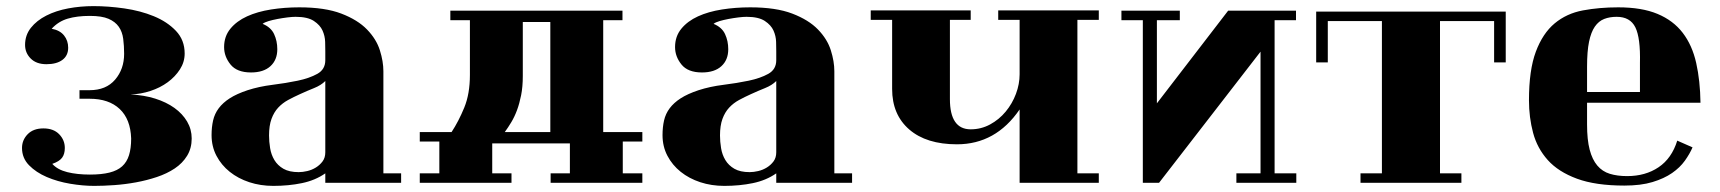

<svg xmlns="http://www.w3.org/2000/svg" viewBox="-20 -537 5627 628"><path d="M52 -53Q52 -79 70.5 -98Q89 -117 122 -117Q155 -117 173.5 -98Q192 -79 192 -53Q192 -33 183 -21Q174 -9 151 -1Q168 18 200 26Q232 34 274 34Q312 34 338 27.5Q364 21 379.5 7Q395 -7 402 -29.5Q409 -52 409 -84Q407 -147 371.5 -180.5Q336 -214 273 -214H240V-242H273Q327 -242 356.5 -276.5Q386 -311 386 -361Q386 -387 383 -410Q380 -433 368.5 -449.5Q357 -466 335 -475.5Q313 -485 274 -485Q232 -485 201.5 -476Q171 -467 149 -443Q176 -438 189.5 -421Q203 -404 203 -381Q203 -355 184 -341Q165 -327 132 -327Q99 -327 80.5 -345.5Q62 -364 62 -390Q62 -422 81 -446Q100 -470 131.5 -486Q163 -502 203 -509.5Q243 -517 286 -517Q334 -517 386.5 -509.5Q439 -502 483 -484Q527 -466 555.5 -436Q584 -406 584 -362Q584 -334 568.5 -310Q553 -286 528.5 -268Q504 -250 472 -239.5Q440 -229 407 -228Q451 -226 487.5 -214.5Q524 -203 550.5 -184Q577 -165 592 -139.5Q607 -114 607 -84Q607 -52 592 -27.5Q577 -3 551.5 14Q526 31 493 42Q460 53 424.5 59.5Q389 66 353.5 68.5Q318 71 288 71Q251 71 209.5 64Q168 57 133 42Q98 27 75 3.5Q52 -20 52 -53Z M887 -376Q887 -341 864.5 -320.5Q842 -300 801 -300Q755 -300 734 -326Q713 -352 713 -383Q713 -418 733.5 -443Q754 -468 788 -483.5Q822 -499 866.5 -506Q911 -513 959 -513Q1043 -513 1096.5 -492.5Q1150 -472 1180.5 -440.5Q1211 -409 1222.5 -372.5Q1234 -336 1234 -304V30H1292V61H1044V30Q1011 53 967.5 62Q924 71 874 71Q832 71 795.5 59Q759 47 731.5 25Q704 3 688 -27.5Q672 -58 672 -95Q672 -121 677 -143Q682 -165 695.5 -183Q709 -201 731.5 -215.5Q754 -230 790 -242Q827 -254 871 -259.5Q915 -265 953.5 -273Q992 -281 1018 -295.5Q1044 -310 1044 -340V-369Q1044 -381 1043.5 -400Q1043 -419 1035 -437Q1027 -455 1006.5 -468.5Q986 -482 947 -482Q936 -482 920 -480Q904 -478 888 -475Q872 -472 858.5 -468Q845 -464 839 -459Q866 -448 876.5 -425.5Q887 -403 887 -376ZM1044 -272Q1030 -258 1007.5 -249Q985 -240 961 -229Q941 -220 922.5 -210Q904 -200 890 -185Q876 -170 868 -148Q860 -126 860 -94Q860 -74 863.5 -52.5Q867 -31 877.5 -13.5Q888 4 907 15Q926 26 957 26Q970 26 985 22.5Q1000 19 1013 11Q1026 3 1035 -9Q1044 -21 1044 -39Z M1590 -68V30H1653V61H1353V30H1417V-74H1353V-105H1457Q1480 -140 1498.5 -185Q1517 -230 1517 -292V-471H1453V-502H2016V-471H1953V-105H2081V-74H2017V30H2081V61H1781V30H1844V-68ZM1780 -465H1690V-289Q1690 -253 1684.5 -225.5Q1679 -198 1671 -176.5Q1663 -155 1652.5 -137.5Q1642 -120 1631 -105H1780Z M2362 -376Q2362 -341 2339.5 -320.5Q2317 -300 2276 -300Q2230 -300 2209 -326Q2188 -352 2188 -383Q2188 -418 2208.5 -443Q2229 -468 2263 -483.5Q2297 -499 2341.5 -506Q2386 -513 2434 -513Q2518 -513 2571.5 -492.5Q2625 -472 2655.5 -440.5Q2686 -409 2697.5 -372.5Q2709 -336 2709 -304V30H2767V61H2519V30Q2486 53 2442.5 62Q2399 71 2349 71Q2307 71 2270.5 59Q2234 47 2206.5 25Q2179 3 2163 -27.5Q2147 -58 2147 -95Q2147 -121 2152 -143Q2157 -165 2170.5 -183Q2184 -201 2206.5 -215.5Q2229 -230 2265 -242Q2302 -254 2346 -259.5Q2390 -265 2428.5 -273Q2467 -281 2493 -295.5Q2519 -310 2519 -340V-369Q2519 -381 2518.5 -400Q2518 -419 2510 -437Q2502 -455 2481.5 -468.5Q2461 -482 2422 -482Q2411 -482 2395 -480Q2379 -478 2363 -475Q2347 -472 2333.5 -468Q2320 -464 2314 -459Q2341 -448 2351.5 -425.5Q2362 -403 2362 -376ZM2519 -272Q2505 -258 2482.5 -249Q2460 -240 2436 -229Q2416 -220 2397.5 -210Q2379 -200 2365 -185Q2351 -170 2343 -148Q2335 -126 2335 -94Q2335 -74 2338.5 -52.5Q2342 -31 2352.5 -13.5Q2363 4 2382 15Q2401 26 2432 26Q2445 26 2460 22.5Q2475 19 2488 11Q2501 3 2510 -9Q2519 -21 2519 -39Z M3315 -472H3245V-503H3574V-472H3504V30H3574V61H3315V-179Q3237 -65 3110 -65Q3010 -65 2954 -113.5Q2898 -162 2898 -246V-472H2828V-503H3155V-472H3087V-213Q3087 -114 3155 -114Q3189 -114 3218.5 -130Q3248 -146 3269.5 -172Q3291 -198 3303 -230Q3315 -262 3315 -294Z M3771 61H3718V-471H3648V-502H3839V-471H3764V-199L3997 -502H4219V-471H4149V30H4220V61H4024V30H4103V-368Z M4905 -499V-333H4867V-468H4690V30H4760V61H4430V30H4500V-468H4323V-333H4285V-499Z M5516 -55Q5507 -34 5491 -11.5Q5475 11 5449 29Q5423 47 5385 58.5Q5347 70 5293 70Q5199 70 5138 47.5Q5077 25 5042.5 -13.5Q5008 -52 4994.5 -102.5Q4981 -153 4981 -209Q4981 -308 5003.5 -368Q5026 -428 5065 -460.5Q5104 -493 5157.5 -503Q5211 -513 5273 -513Q5350 -513 5401.5 -491.5Q5453 -470 5484 -429.5Q5515 -389 5528 -331Q5541 -273 5542 -201H5171V-130Q5171 -80 5179.5 -47.5Q5188 -15 5204.5 4.5Q5221 24 5245.5 31.5Q5270 39 5302 39Q5362 39 5405 10Q5448 -19 5466 -77ZM5268 -482Q5245 -482 5227 -475Q5209 -468 5196.5 -450Q5184 -432 5177.5 -400.5Q5171 -369 5171 -319V-236H5344V-331Q5346 -413 5329 -447.5Q5312 -482 5268 -482Z"/></svg>

Font: Cafe24 ClassicType
Style: Regular
Weight: 400
Designer: Cafe24 thkim, hmlim, mnelim & 4IR
Foundry: Cafe24
Version: Version 1.000